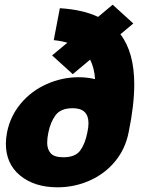

<svg xmlns="http://www.w3.org/2000/svg" viewBox="-20 -788 614 818"><path d="M5 -176Q5 -196 10 -224Q24 -294 69 -347.5Q114 -401 179.5 -430Q245 -459 316 -459Q350 -459 385 -451Q382 -498 364 -534L290 -472L202 -552L267 -606Q239 -614 209 -617L235 -753Q333 -747 398 -716L460 -768L548 -688L493 -642Q552 -565 552 -428Q552 -340 528 -224Q514 -153 470 -100Q426 -47 361.5 -18.5Q297 10 225 10Q127 10 66 -40Q5 -90 5 -176ZM181 -180Q181 -152 196 -135Q211 -118 250 -118Q301 -118 322 -147Q343 -176 352 -223Q357 -245 357 -263Q357 -327 290 -327Q239 -327 217 -297.5Q195 -268 186 -223Q181 -200 181 -180Z"/></svg>

Font: Teachers ExtraBold
Style: Italic
Weight: 800
Designer: Alfredo Marco Pradil & Chank Diesel
Version: Version 0.009